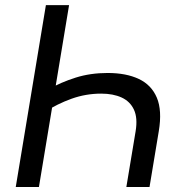

<svg xmlns="http://www.w3.org/2000/svg" viewBox="-20 -748 740 768"><path d="M410.6 -456.1Q484.9 -456.1 535.4 -432.1Q585.9 -408.2 607.4 -357.2Q628.9 -306.2 615.2 -223.6L578.1 0H485.4L522.5 -223.1Q531.2 -275.9 515.9 -309.1Q500.5 -342.3 466.6 -357.9Q432.6 -373.5 384.8 -373.5Q323.2 -373.5 266.1 -353Q209 -332.5 157.7 -299.3L172.9 -390.1Q223.6 -418.9 282.5 -437.5Q341.3 -456.1 410.6 -456.1ZM256.3 -727.5 135.7 0H43L163.6 -727.5Z"/></svg>

Font: Inter Variable
Style: Italic
Weight: 400
Italic angle: -9.39999°
Designer: Rasmus Andersson
Foundry: rsms
Version: Version 4.001;git-9221beed3